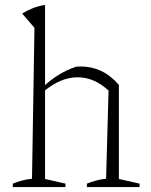

<svg xmlns="http://www.w3.org/2000/svg" viewBox="-20 -760 612 780"><path d="M32 0V-14Q47 -20 65.5 -25.5Q84 -31 110 -34L120 -647L70 -705Q91 -718 114 -727Q137 -736 163 -740V-33L246 -14V0ZM333 0V-14Q348 -20 366.5 -25.5Q385 -31 411 -34L421 -392L463 -415V-33L547 -14V0ZM157 -388 156 -408Q187 -437 220 -457Q253 -477 289 -489Q294 -489 298.5 -489.5Q303 -490 307 -490Q352 -490 390.5 -472Q429 -454 463 -415L421 -392Q363 -446 295 -446Q226 -446 157 -388Z"/></svg>

Font: Piazzolla Thin Thin
Style: Regular
Weight: 250
Version: Version 2.005